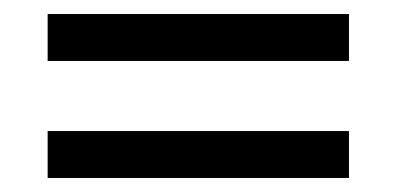

<svg xmlns="http://www.w3.org/2000/svg" viewBox="-20 -474 566 274"><path d="M478 -287V-220H48V-287ZM478 -454V-387H48V-454Z"/></svg>

Font: Aleo
Style: Regular
Weight: 400
Designer: Alessio Laiso
Version: Version 1.1